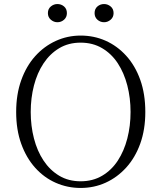

<svg xmlns="http://www.w3.org/2000/svg" viewBox="-20 -915 799 950"><path d="M264 -805Q246 -805 231.5 -817.5Q217 -830 217 -850Q217 -871 231.5 -883Q246 -895 264 -895Q283 -895 297 -883Q311 -871 311 -850Q311 -830 297 -817.5Q283 -805 264 -805ZM495 -805Q476 -805 462 -817.5Q448 -830 448 -850Q448 -871 462 -883Q476 -895 495 -895Q513 -895 527.5 -883Q542 -871 542 -850Q542 -830 527.5 -817.5Q513 -805 495 -805ZM379 15Q314 15 256 -10.5Q198 -36 154 -85Q110 -134 85 -203.5Q60 -273 60 -361Q60 -448 85 -518Q110 -588 154 -637Q198 -686 256 -712.5Q314 -739 379 -739Q445 -739 502.5 -713.5Q560 -688 604.5 -639Q649 -590 674 -520Q699 -450 699 -361Q699 -274 674 -204.5Q649 -135 604.5 -86Q560 -37 502.5 -11Q445 15 379 15ZM379 -18Q439 -18 485.5 -45.5Q532 -73 563 -120.5Q594 -168 610 -230Q626 -292 626 -361Q626 -430 610 -492Q594 -554 563 -601.5Q532 -649 485.5 -676.5Q439 -704 379 -704Q319 -704 273 -676.5Q227 -649 195.5 -601.5Q164 -554 148 -492Q132 -430 132 -361Q132 -292 148 -230Q164 -168 195.5 -120.5Q227 -73 273 -45.5Q319 -18 379 -18Z"/></svg>

Font: Noto Serif HK ExtraLight
Style: Regular
Weight: 200
Designer: Ryoko NISHIZUKA 西塚涼子 (kana & ideographs); Frank Grießhammer (Latin, Greek & Cyrillic); Wenlong ZHANG 张文龙 (bopomofo); San
Foundry: Adobe
Version: Version 2.002-H1;hotconv 1.1.0;makeotfexe 2.6.0